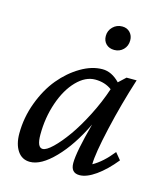

<svg xmlns="http://www.w3.org/2000/svg" viewBox="-97 -689 665 772"><g transform="rotate(15 235.5 -303.0)"><path d="M309.6 -514.6Q288.6 -514.6 275.6 -527.3Q262.7 -540 262.7 -560.5Q262.7 -583 278.6 -598.6Q294.4 -614.3 317.4 -614.3Q337.4 -614.3 349.9 -601.1Q362.3 -587.9 362.3 -568.4Q362.3 -544.9 347.2 -529.8Q332 -514.6 309.6 -514.6ZM98.6 7.8Q65.4 7.8 46.9 -19.5Q28.3 -46.9 28.3 -91.8Q28.3 -158.2 52 -221.4Q75.7 -284.7 112.5 -329.1Q149.4 -373.5 195.3 -400.6Q241.2 -427.7 285.2 -427.7Q323.7 -427.7 357.4 -392.6L386.7 -419.9H428.7Q394.5 -313.5 369.1 -202.4Q343.8 -91.3 343.8 -47.9Q384.3 -70.3 423.8 -120.1L447.3 -91.8Q410.2 -45.9 372.3 -19Q334.5 7.8 304.7 7.8Q268.6 7.8 268.6 -33.2Q268.6 -79.6 301.8 -202.1Q255.9 -106.9 200.2 -49.6Q144.5 7.8 98.6 7.8ZM111.3 -109.4Q111.3 -55.7 134.8 -55.7Q149.9 -55.7 175.8 -80.6Q201.7 -105.5 230.2 -145.5Q258.8 -185.5 288.1 -242.7Q317.4 -299.8 336.9 -358.4Q308.1 -379.9 267.6 -379.9Q227.1 -379.9 190.7 -342.5Q154.3 -305.2 132.8 -242.4Q111.3 -179.7 111.3 -109.4Z"/></g></svg>

Font: Crimson Pro
Style: Italic
Weight: 400
Italic angle: -12°
Designer: Jacques Le Bailly
Foundry: Baron von Fonthausen
Version: Version 1.003